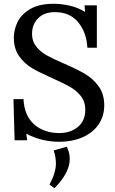

<svg xmlns="http://www.w3.org/2000/svg" viewBox="-20 -734 607 1013"><path d="M51 0ZM319 -398Q388 -368 429.5 -343.5Q471 -319 500.5 -278.5Q530 -238 530 -178Q530 -123 501.5 -79.5Q473 -36 418.5 -11Q364 14 289 14Q246 14 200 2.5Q154 -9 119 -29L123 6H57L51 -211H104Q108 -124 160 -78Q212 -32 293 -32Q352 -32 391 -64.5Q430 -97 430 -155Q430 -197 407 -226.5Q384 -256 350 -275.5Q316 -295 257 -321Q191 -350 150 -374Q109 -398 81 -437.5Q53 -477 53 -536Q53 -576 72 -616.5Q91 -657 138 -685.5Q185 -714 263 -714Q304 -714 348 -704Q392 -694 429 -671L426 -706H491V-482H441Q437 -562 393 -616Q349 -670 270 -670Q213 -670 181 -637.5Q149 -605 149 -555Q149 -516 171.5 -488Q194 -460 227.5 -441.5Q261 -423 319 -398ZM348 104Q348 178 267 259L241 240Q275 177 275 128Q275 95 263 60L332 40Q348 71 348 104Z"/></svg>

Font: Sumana
Style: Regular
Weight: 400
Designer: Cyreal, Alexei Vanyashin (Devanagari), Olga Karpushina (Latin)
Foundry: Cyreal
Version: Version 1.015;PS 001.015;hotconv 1.0.70;makeotf.lib2.5.58329